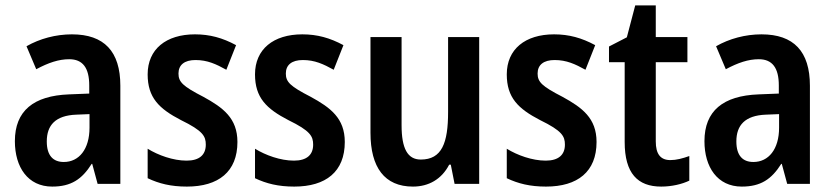

<svg xmlns="http://www.w3.org/2000/svg" viewBox="-20 -680 3081 710"><path d="M246 -553C186 -553 127 -537 78 -509L114 -424C159 -448 197 -461 236 -461C286 -461 310 -429 310 -364V-334L235 -331C104 -326 35 -270 35 -158C35 -62 83 10 173 10C243 10 283 -17 319 -74H321L341 0H425V-363C425 -490 365 -553 246 -553ZM262 -256 311 -258V-208C311 -128 272 -81 216 -81C177 -81 153 -104 153 -157C153 -217 185 -253 262 -256Z M858 -155C858 -243 805 -282 732 -322C656 -361 640 -377 640 -408C640 -440 662 -458 703 -458C747 -458 779 -443 817 -422L853 -513C803 -540 756 -553 701 -553C594 -553 526 -498 526 -405C526 -319 568 -278 649 -236C731 -196 741 -176 741 -145C741 -108 718 -86 670 -86C620 -86 565 -106 526 -130V-21C568 -1 612 10 671 10C788 10 858 -45 858 -155Z M1255 -155C1255 -243 1202 -282 1129 -322C1053 -361 1037 -377 1037 -408C1037 -440 1059 -458 1100 -458C1144 -458 1176 -443 1214 -422L1250 -513C1200 -540 1153 -553 1098 -553C991 -553 923 -498 923 -405C923 -319 965 -278 1046 -236C1128 -196 1138 -176 1138 -145C1138 -108 1115 -86 1067 -86C1017 -86 962 -106 923 -130V-21C965 -1 1009 10 1068 10C1185 10 1255 -45 1255 -155Z M1752 -543H1637V-266C1637 -151 1614 -90 1536 -90C1487 -90 1465 -131 1465 -217V-543H1350V-189C1350 -61 1402 10 1507 10C1565 10 1613 -17 1641 -71H1647L1661 0H1752Z M2186 -155C2186 -243 2133 -282 2060 -322C1984 -361 1968 -377 1968 -408C1968 -440 1990 -458 2031 -458C2075 -458 2107 -443 2145 -422L2181 -513C2131 -540 2084 -553 2029 -553C1922 -553 1854 -498 1854 -405C1854 -319 1896 -278 1977 -236C2059 -196 2069 -176 2069 -145C2069 -108 2046 -86 1998 -86C1948 -86 1893 -106 1854 -130V-21C1896 -1 1940 10 1999 10C2116 10 2186 -45 2186 -155Z M2459 -88C2422 -88 2405 -111 2405 -157V-450H2522V-543H2405V-660H2329L2298 -542L2232 -508V-450H2290V-155C2290 -39 2338 10 2425 10C2464 10 2502 1 2529 -12V-103C2504 -94 2481 -88 2459 -88Z M2796 -553C2736 -553 2677 -537 2628 -509L2664 -424C2709 -448 2747 -461 2786 -461C2836 -461 2860 -429 2860 -364V-334L2785 -331C2654 -326 2585 -270 2585 -158C2585 -62 2633 10 2723 10C2793 10 2833 -17 2869 -74H2871L2891 0H2975V-363C2975 -490 2915 -553 2796 -553ZM2812 -256 2861 -258V-208C2861 -128 2822 -81 2766 -81C2727 -81 2703 -104 2703 -157C2703 -217 2735 -253 2812 -256Z"/></svg>

Font: Noto Sans Gujarati UI Condensed SemiBold
Style: Regular
Weight: 600
Width: 3
Designer: Jelle Bosma - Monotype Design Team, Universal Thirst
Foundry: Monotype Imaging Inc.
Version: Version 2.106